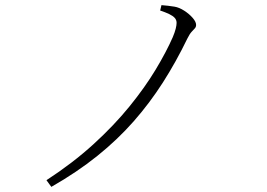

<svg xmlns="http://www.w3.org/2000/svg" viewBox="-20 -718 1040 748"><path d="M604 -677 609 -698Q623 -697 635 -695.5Q647 -694 660 -692Q678 -689 697.5 -676.5Q717 -664 730.5 -648.5Q744 -633 744 -621Q744 -613 739 -607.5Q734 -602 726.5 -594Q719 -586 710 -568Q666 -477 614.5 -396.5Q563 -316 500.5 -245Q438 -174 359 -110.5Q280 -47 180 10L161 -16Q264 -83 344.5 -156.5Q425 -230 485 -304Q545 -378 586.5 -447Q628 -516 653 -573Q661 -592 664.5 -606Q668 -620 668 -629Q668 -640 661 -648Q654 -656 639.5 -663Q625 -670 604 -677Z"/></svg>

Font: Noto Serif SC
Style: Regular
Weight: 200
Designer: Ryoko NISHIZUKA 西塚涼子 (kana & ideographs); Frank Grießhammer (Latin, Greek & Cyrillic); Wenlong ZHANG 张文龙 (bopomofo); San
Foundry: Adobe
Version: Version 2.001;hotconv 1.1.0;makeotfexe 2.6.0